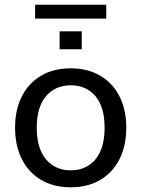

<svg xmlns="http://www.w3.org/2000/svg" viewBox="-20 -786 600 815"><path d="M280 9Q208 9 155 -22Q102 -53 73 -110Q44 -167 44 -244Q44 -321 73 -377.5Q102 -434 155 -465Q208 -496 280 -496Q352 -496 405 -465Q458 -434 487 -377.5Q516 -321 516 -244Q516 -167 487 -110Q458 -53 405 -22Q352 9 280 9ZM280 -63Q346 -63 385 -109.5Q424 -156 424 -244Q424 -332 385 -378Q346 -424 280 -424Q215 -424 175.5 -378Q136 -332 136 -244Q136 -156 175.5 -109.5Q215 -63 280 -63ZM129 -707V-766H431V-707ZM233 -577V-653H327V-577Z"/></svg>

Font: Nunito Sans 12pt Medium
Style: Regular
Weight: 500
Designer: Vernon Adams
Foundry: Vernon Adams
Version: Version 3.101;gftools[0.9.27]